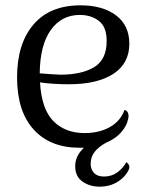

<svg xmlns="http://www.w3.org/2000/svg" viewBox="-20 -541 551 720"><path d="M465 85Q465 90 464 93Q451 122 421.5 140.5Q392 159 353 159Q317 159 289.5 140Q262 121 262 82Q262 43 295 13H278Q168 13 106 -55.5Q44 -124 44 -251Q44 -377 105.5 -449Q167 -521 282 -521Q365 -521 415 -483.5Q465 -446 465 -377Q465 -303 405 -264Q345 -225 238 -225Q179 -225 130 -232Q136 -131 180.5 -86.5Q225 -42 297 -42Q352 -42 392 -64.5Q432 -87 447 -129Q462 -124 462 -106Q462 -96 456 -79Q435 -30 378 -6Q349 10 334.5 29Q320 48 320 73Q320 94 332.5 107.5Q345 121 370 121Q399 121 420.5 105Q442 89 454 67Q465 75 465 85ZM129 -266Q177 -262 207 -261Q287 -261 333.5 -289.5Q380 -318 380 -387Q380 -440 351 -462.5Q322 -485 279 -485Q211 -485 170.5 -428.5Q130 -372 129 -266Z"/></svg>

Font: Arima Madurai
Style: Regular
Weight: 400
Designer: Joana Correia and Natanael Gama
Foundry: NDISCOVER
Version: Version 1.020